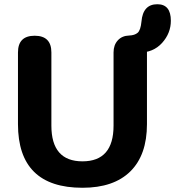

<svg xmlns="http://www.w3.org/2000/svg" viewBox="-20 -879 828 908"><path d="M370 9Q65 9 65 -292V-631Q65 -710 144 -710Q223 -710 223 -631V-285Q223 -116 370 -116Q517 -116 517 -285V-631Q517 -666 537 -688Q557 -710 591 -711Q617 -712 631 -724Q645 -736 649 -777Q656 -859 724 -859Q788 -859 788 -781Q788 -722 746.5 -676Q705 -630 636 -630L675 -674V-292Q675 -146 596.5 -68.5Q518 9 370 9Z"/></svg>

Font: Nunito VF Beta Light
Style: Regular
Weight: 300
Designer: Vernon Adams
Foundry: newtypography
Version: Version 3.001